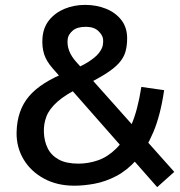

<svg xmlns="http://www.w3.org/2000/svg" viewBox="-20 -748 738 786"><path d="M623.5 18.1 196.3 -467.3Q169.9 -497.1 160.6 -526.4Q151.4 -555.7 153.8 -590.8Q156.7 -635.3 181.4 -665.8Q206.1 -696.3 244.9 -712.2Q283.7 -728 328.6 -728Q374.5 -728 413.6 -712.4Q452.6 -696.8 476.6 -666.3Q500.5 -635.7 500.5 -591.3Q500.5 -560.1 493.4 -535.6Q486.3 -511.2 466.6 -489.3Q446.8 -467.3 409.7 -444.1Q372.6 -420.9 312.5 -392.1Q249 -361.8 215.3 -331.8Q181.6 -301.8 169.9 -270.8Q158.2 -239.7 159.7 -206.1Q161.1 -169.4 175.5 -140.6Q189.9 -111.8 220.5 -95Q251 -78.1 301.3 -78.1Q341.8 -78.1 381.3 -91.8Q420.9 -105.5 455.8 -139.9Q490.7 -174.3 517.3 -235.6Q543.9 -296.9 558.6 -392.1L651.9 -378.9Q637.2 -276.9 607.7 -207Q578.1 -137.2 539.1 -93.8Q500 -50.3 456.1 -27.3Q412.1 -4.4 367.9 3.9Q323.7 12.2 284.2 12.2Q213.4 12.2 159.7 -17.1Q106 -46.4 76.4 -95.9Q46.9 -145.5 47.9 -206.1Q49.8 -296.4 98.9 -354Q147.9 -411.6 254.9 -453.1Q310.5 -474.6 341.3 -494.4Q372.1 -514.2 385.3 -531.5Q398.4 -548.8 400.9 -563.2Q403.3 -577.6 401.9 -588.4Q399.4 -605.5 381.8 -621.8Q364.3 -638.2 331.1 -638.2Q295.4 -638.2 277.6 -622.6Q259.8 -606.9 257.3 -589.8Q253.9 -565.4 262.7 -541.3Q271.5 -517.1 292.5 -494.1L693.4 -44.4Z"/></svg>

Font: Pontano Sans
Style: Bold
Weight: 700
Designer: Vernon Adams
Foundry: Vernon Adams
Version: Version 2.001